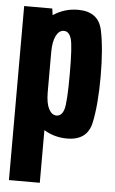

<svg xmlns="http://www.w3.org/2000/svg" viewBox="-57 -641 537 899"><g transform="rotate(5 212.0 -191.0)"><path d="M20 220.5V-597.5H152L156.5 -566.5Q209 -602 273.5 -602Q369.5 -602 387.5 -516.5Q405.5 -431 405.5 -300Q405.5 -169 387.5 -83Q369.5 3 273.5 3Q214 3 165 -27V220.5ZM165 -203.5Q165.5 -152.5 179 -127Q193 -100 215.5 -100Q240 -100 250.2 -132.5Q260.5 -165 260.5 -299.5Q260.5 -432 250.2 -465Q240 -498 215.5 -498Q193 -498 179 -470.5Q165.5 -444 165 -395.5Z"/></g></svg>

Font: Anybody Condensed Regular
Style: Bold
Weight: 700
Width: 3
Designer: Tyler Finck
Foundry: Etcetera Type Company
Version: Version 1.010; ttfautohint (v1.8.3) -l 8 -r 50 -G 200 -x 14 